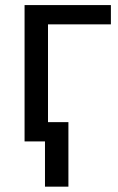

<svg xmlns="http://www.w3.org/2000/svg" viewBox="-20 -548 459 744"><path d="M409.7 -453.6H166V0H75.2V-528.3H409.7ZM245.1 175.3H154.3V-74.7H245.1Z"/></svg>

Font: RobotoInd
Style: Regular
Weight: 400
Designer: Google
Version: Version 2.001101; 2014